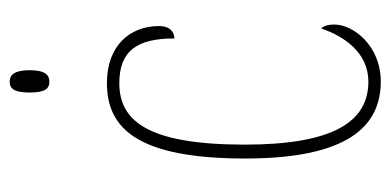

<svg xmlns="http://www.w3.org/2000/svg" viewBox="-220 -558 788 387"><g transform="rotate(-90 173.5 -364.0)"><path d="M203 -658C216 -658 226 -666 226 -698C226 -729 216 -738 203 -738C189 -738 181 -729 181 -698C181 -666 189 -658 203 -658ZM203 10C276 10 318 -46 318 -83C318 -98 315 -105 310 -110C295 -65 262 -15 203 -15C122 -15 76 -86 76 -264C76 -462 125 -517 200 -517C266 -517 290 -480 290 -406C302 -406 315 -414 315 -437C315 -495 276 -542 200 -542C108 -542 48 -479 48 -263C48 -55 114 10 203 10Z"/></g></svg>

Font: Noto Serif Hebrew ExtraCondensed Thin
Style: Regular
Weight: 100
Width: 2
Designer: Monotype Design Team
Foundry: Monotype Imaging Inc.
Version: Version 2.004